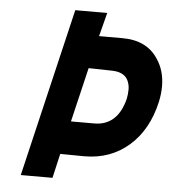

<svg xmlns="http://www.w3.org/2000/svg" viewBox="-51 -737 707 784"><g transform="rotate(5 303.0 -345.0)"><path d="M343 -236Q439 -236 467 -348Q471 -367 471 -387Q471 -407 462 -425Q446 -456 397 -457L301 -459L248 -236ZM428 -593Q528 -593 574 -522Q606 -475 606 -411Q606 -381 599 -348Q573 -231 497.5 -165Q422 -99 315 -99Q314 -99 312 -99L216 -100L193 0H63L226 -690H357L332 -593Z"/></g></svg>

Font: Titillium Web
Style: Bold Italic
Weight: 700
Italic angle: -13°
Version: Version 1.002;PS 57.000;hotconv 1.0.70;makeotf.lib2.5.55311